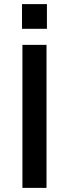

<svg xmlns="http://www.w3.org/2000/svg" viewBox="-20 -913 339 933"><path d="M89 0V-695H206V0ZM87 -773V-893H208V-773Z"/></svg>

Font: Coval
Style: Medium
Weight: 500
Foundry: Context Ltd
Version: Version 001.000